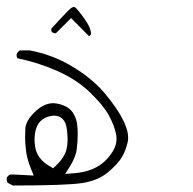

<svg xmlns="http://www.w3.org/2000/svg" viewBox="-48 -395 568 565"><path d="M213.9 -288.6Q217.8 -290.5 220.2 -294.9Q219.2 -311 207.5 -329.1Q193.4 -351.6 176.8 -370.1Q172.4 -374.5 168.9 -374.5Q164.1 -374.5 154.3 -365.2Q133.8 -344.7 103 -310.5V-303.2L105 -300.8Q106.9 -298.8 110.4 -297.4H116.7L161.1 -341.8ZM55.2 35.2Q53.7 24.9 53.7 17.6Q53.7 -21 71.3 -38.6Q84 -50.8 104.5 -54.2Q108.4 -54.7 111.8 -54.7Q126.5 -54.7 136.5 -44.7Q146.5 -34.7 148.9 -13.7Q150.9 1.5 150.9 16.4Q150.9 31.2 147.9 43.9Q141.6 69.3 115.2 93.8L108.4 100.1L100.1 95.2Q60.1 72.8 55.2 35.2ZM329.1 9.8Q329.1 -24.4 292 -79.1Q277.8 -99.6 259.3 -121.6Q222.7 -164.6 164.3 -199.5Q106 -234.4 40 -246.6H10.7Q4.4 -243.2 1 -235.8Q1 -234.4 1 -231.2Q1 -228 2.9 -223.6Q63.5 -211.4 120.8 -186Q178.2 -160.6 217.3 -122.6Q255.9 -85.4 272.5 -55.2Q289.1 -24.9 294.4 3.9Q294.9 8.8 294.9 14.2Q294.9 43 265.6 74.2Q231.4 110.4 169.9 114.7L144 116.7L157.7 94.7Q175.8 65.9 178.2 41Q180.7 21 180.7 -2Q180.7 -9.3 180.2 -17.1Q179.2 -45.4 165 -65.4Q151.4 -84.5 119.1 -90.3Q113.8 -91.3 108.4 -91.3Q83 -91.3 58.6 -69.3Q41.5 -53.7 34.4 -40.8Q27.3 -27.8 26.6 -16.8Q25.9 -5.9 25.9 8.8Q25.9 23.4 27.8 41.5Q30.3 70.8 43.5 102.5L51.3 121.6L-4.4 118.7H-18.6Q-24.9 122.1 -28.3 128.4Q-28.3 129.9 -28.3 130.9Q-28.3 131.8 -28.3 133.1Q-28.3 134.3 -27.8 136.2Q-27.3 139.6 -25.9 142.6L-10.3 150.9Q147 150.9 194.1 143.6Q241.2 136.2 270 111.8Q299.3 86.9 310.8 67.4Q322.3 47.9 328.1 21.5Q329.1 16.1 329.1 9.8Z"/></svg>

Font: NaikaiFont
Style: ExtraLight
Weight: 200
Version: Version 1.89